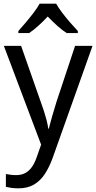

<svg xmlns="http://www.w3.org/2000/svg" viewBox="-20 -786 524 1046"><path d="M1 -536H95L202 -231Q212 -204 220 -179Q228 -154 234 -130.5Q240 -107 243 -85H246Q252 -110 263.5 -150.5Q275 -191 288 -232L389 -536H484L267 74Q249 124 224.5 161.5Q200 199 165 219.5Q130 240 81 240Q59 240 41.5 237.5Q24 235 12 232V162Q22 164 37 166Q52 168 68 168Q97 168 118 156.5Q139 145 154 123.5Q169 102 179 73L204 2ZM286 -766Q298 -744 319 -716.5Q340 -689 363 -662.5Q386 -636 404 -617V-606H343Q318 -622 292 -645.5Q266 -669 240 -696Q215 -669 189.5 -646Q164 -623 139 -606H80V-617Q98 -637 120 -663Q142 -689 163 -716.5Q184 -744 196 -766Z"/></svg>

Font: Noto Sans Display
Style: Regular
Weight: 400
Designer: Monotype Design Team
Foundry: Monotype Imaging Inc.
Version: Version 2.003